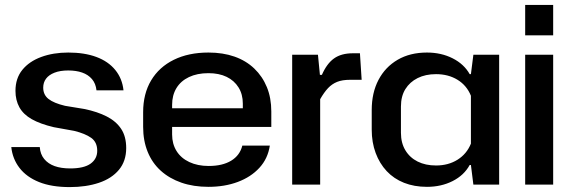

<svg xmlns="http://www.w3.org/2000/svg" viewBox="-20 -752 2327 782"><path d="M264 10Q190 10 139 -10.5Q88 -31 59.5 -68Q31 -105 26 -153H142Q144 -124 160 -104.5Q176 -85 202.5 -75.5Q229 -66 266 -66Q322 -66 349 -85.5Q376 -105 376 -138Q376 -173 351.5 -190.5Q327 -208 282 -219L199 -234Q144 -247 109.5 -266.5Q75 -286 59 -315Q43 -344 43 -382Q43 -433 71 -467.5Q99 -502 148 -520Q197 -538 258 -538Q324 -538 372.5 -520Q421 -502 449.5 -467Q478 -432 483 -384H373Q370 -412 354.5 -430Q339 -448 314.5 -456.5Q290 -465 258 -465Q225 -465 202 -456Q179 -447 167.5 -431.5Q156 -416 156 -395Q156 -366 177.5 -349Q199 -332 245 -321L324 -308Q377 -297 415 -277.5Q453 -258 473.5 -227Q494 -196 494 -149Q494 -96 464.5 -60.5Q435 -25 383 -7.5Q331 10 264 10Z M829 9Q768 9 719 -8Q670 -25 635 -56.5Q600 -88 581.5 -133.5Q563 -179 563 -235V-295Q563 -370 595.5 -424.5Q628 -479 688 -508.5Q748 -538 829 -538Q888 -538 935 -521.5Q982 -505 1015.5 -473Q1049 -441 1067 -397Q1085 -353 1085 -298V-235H663V-311H981L969 -294V-330Q969 -368 951.5 -396Q934 -424 903 -439Q872 -454 829 -454Q783 -454 749.5 -438Q716 -422 698.5 -393Q681 -364 681 -325V-204Q681 -166 699 -137Q717 -108 751 -92Q785 -76 830 -76Q886 -76 921.5 -97.5Q957 -119 967 -159H1079Q1071 -106 1036.5 -68.5Q1002 -31 948.5 -11Q895 9 829 9Z M1170 0V-529H1275L1283 -447H1291Q1311 -493 1340.5 -514Q1370 -535 1417 -535H1446L1453 -427H1406Q1374 -427 1353 -418.5Q1332 -410 1316 -393Q1300 -376 1284 -348V0Z M1719 9Q1667 9 1625.5 -7.5Q1584 -24 1555 -55Q1526 -86 1510 -129Q1494 -172 1494 -224V-304Q1494 -374 1521.5 -426.5Q1549 -479 1599.5 -508.5Q1650 -538 1719 -538Q1777 -538 1823.5 -514.5Q1870 -491 1893 -450H1898L1908 -529H2013V0H1908L1898 -80H1893Q1870 -38 1823.5 -14.5Q1777 9 1719 9ZM1756 -78Q1806 -78 1843.5 -101.5Q1881 -125 1898 -167V-362Q1881 -404 1843.5 -427Q1806 -450 1756 -450Q1713 -450 1681 -434Q1649 -418 1631 -389Q1613 -360 1613 -318V-211Q1613 -170 1631 -140Q1649 -110 1681 -94Q1713 -78 1756 -78Z M2119 0V-529H2233V0ZM2119 -608V-732H2233V-608Z"/></svg>

Font: Hubot Sans Condensed ExtraLight Medium
Style: Regular
Weight: 500
Version: Version 2.000